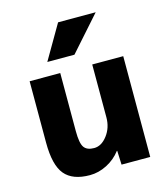

<svg xmlns="http://www.w3.org/2000/svg" viewBox="-115 -857 839 957"><g transform="rotate(-15 305.0 -378.5)"><path d="M274 -767H468L311 -590H171ZM219 -520V-220Q219 -158 234 -136.5Q249 -115 286 -115Q324 -115 354 -154.5Q384 -194 384 -247V-520H544V0H396L393 -72H391Q362 -34 319 -12Q276 10 231 10Q142 10 101.5 -38.5Q61 -87 61 -203V-520Z"/></g></svg>

Font: M PLUS 1p ExtraBold
Style: Regular
Weight: 800
Version: Version 1.062